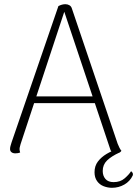

<svg xmlns="http://www.w3.org/2000/svg" viewBox="-20 -721 653 914"><path d="M291 -701Q302 -701 310.5 -696Q319 -691 322 -681L540 -37Q544 -27 548.5 -18Q553 -9 558 -3Q554 3 548 6Q542 9 534 9Q524 9 515.5 4Q507 -1 505 -10L280 -683H292L78 -35Q77 -30 75 -23.5Q73 -17 73 -11Q73 -7 74 -2.5Q75 2 76 5Q71 7 65.5 8Q60 9 53 9Q41 9 34 3Q27 -3 28 -14Q28 -20 30.5 -28Q33 -36 35 -43L258 -692Q275 -701 291 -701ZM136 -262H444V-230H136ZM513 173Q493 173 473.5 165.5Q454 158 442 141Q430 124 430 99Q430 69 446 48Q462 27 487 12Q512 -3 538 -11L549 5Q510 23 489.5 43Q469 63 469 93Q469 116 482 131Q495 146 521 146Q553 146 574 127.5Q595 109 604 94Q609 98 611.5 102.5Q614 107 612 114Q599 142 572 157.5Q545 173 513 173Z"/></svg>

Font: Arima ExtraLight
Style: Regular
Weight: 250
Designer: Joana Correia and Natanael Gama
Foundry: NDISCOVER
Version: Version 1.101;gftools[0.9.23]